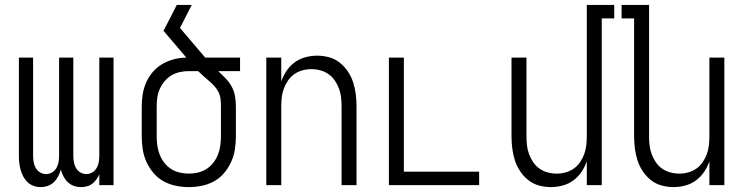

<svg xmlns="http://www.w3.org/2000/svg" viewBox="-20 -755 3040 783"><path d="M146 8Q131 8 117 3Q103 -2 92.5 -12Q82 -22 75 -35Q68 -48 64 -62.5Q60 -77 58.5 -91.5Q57 -106 57 -121V-520H115V-121Q115 -108 117 -95Q119 -82 125.5 -70.5Q132 -59 143.5 -52Q155 -45 168 -45Q181 -45 192.5 -52Q204 -59 210.5 -70.5Q217 -82 219 -95Q221 -108 221 -121V-520H279V-121Q279 -108 281 -95Q283 -82 289.5 -70.5Q296 -59 307.5 -52Q319 -45 332 -45Q345 -45 356.5 -52Q368 -59 374.5 -70.5Q381 -82 383 -95Q385 -108 385 -121V-520H443V0H385V-44Q380 -33 373 -23Q366 -13 356 -5.5Q346 2 334 5Q322 8 310 8Q295 8 281 3Q267 -2 256.5 -12Q246 -22 239 -35.5Q232 -49 228 -63Q224 -49 217 -35.5Q210 -22 199.5 -12Q189 -2 175 3Q161 8 146 8Z M750 8Q723 8 696.5 2.5Q670 -3 646.5 -16Q623 -29 605.5 -50Q588 -71 577 -95.5Q566 -120 562 -146.5Q558 -173 558 -200V-320Q558 -346 562 -371Q566 -396 576.5 -419.5Q587 -443 604 -462.5Q621 -482 643 -494.5Q665 -507 690 -513.5Q715 -520 740 -520L648 -628H646Q660 -654 673.5 -681Q687 -708 701 -735H762L714 -641L817 -520H959V-465H870Q886 -450 900.5 -435Q915 -420 925 -401.5Q935 -383 938.5 -362Q942 -341 942 -320V-200Q942 -173 938 -146.5Q934 -120 923 -95.5Q912 -71 894.5 -50Q877 -29 853.5 -16Q830 -3 803.5 2.5Q777 8 750 8ZM750 -47Q769 -47 788 -51.5Q807 -56 823 -66.5Q839 -77 850.5 -92Q862 -107 869 -125Q876 -143 878.5 -162Q881 -181 881 -200V-320Q881 -335 879.5 -350Q878 -365 871.5 -378.5Q865 -392 854.5 -403.5Q844 -415 833 -424.5Q822 -434 810.5 -444Q799 -454 788 -465H750Q731 -465 713 -461Q695 -457 679 -447.5Q663 -438 651 -423.5Q639 -409 631.5 -392Q624 -375 621.5 -357Q619 -339 619 -320V-200Q619 -181 621.5 -162Q624 -143 631 -125Q638 -107 649.5 -92Q661 -77 677 -66.5Q693 -56 712 -51.5Q731 -47 750 -47Z M1066 0V-520H1127V-423Q1135 -446 1148.5 -466Q1162 -486 1181.5 -500.5Q1201 -515 1225 -521.5Q1249 -528 1273 -528Q1298 -528 1322 -521.5Q1346 -515 1365.5 -499.5Q1385 -484 1399 -463Q1413 -442 1420.5 -418Q1428 -394 1431 -369.5Q1434 -345 1434 -320V0H1373V-320Q1373 -339 1371 -357.5Q1369 -376 1362.5 -393.5Q1356 -411 1345.5 -426.5Q1335 -442 1320 -452.5Q1305 -463 1287 -468Q1269 -473 1250 -473Q1231 -473 1213 -468Q1195 -463 1180 -452.5Q1165 -442 1154.5 -426.5Q1144 -411 1137.5 -393.5Q1131 -376 1129 -357.5Q1127 -339 1127 -320V0Z M1566 0V-520H1627V-55H1934V0Z M2227 8Q2202 8 2178 1.5Q2154 -5 2134.5 -20.5Q2115 -36 2101 -57Q2087 -78 2079.5 -102Q2072 -126 2069 -150.5Q2066 -175 2066 -200V-520H2127V-200Q2127 -181 2129 -162.5Q2131 -144 2137.5 -126.5Q2144 -109 2154.5 -93.5Q2165 -78 2180 -67.5Q2195 -57 2213 -52Q2231 -47 2250 -47Q2269 -47 2287 -52Q2305 -57 2320 -67.5Q2335 -78 2345.5 -93.5Q2356 -109 2362.5 -126.5Q2369 -144 2371 -162.5Q2373 -181 2373 -200V-735H2485V-680H2434V0H2373V-97Q2365 -74 2351.5 -54Q2338 -34 2318.5 -19.5Q2299 -5 2275 1.5Q2251 8 2227 8Z M2727 8Q2702 8 2678 1.5Q2654 -5 2634.5 -20.5Q2615 -36 2601 -57Q2587 -78 2579.5 -102Q2572 -126 2569 -150.5Q2566 -175 2566 -200V-680H2515V-735H2627V-200Q2627 -181 2629 -162.5Q2631 -144 2637.5 -126.5Q2644 -109 2654.5 -93.5Q2665 -78 2680 -67.5Q2695 -57 2713 -52Q2731 -47 2750 -47Q2769 -47 2787 -52Q2805 -57 2820 -67.5Q2835 -78 2845.5 -93.5Q2856 -109 2862.5 -126.5Q2869 -144 2871 -162.5Q2873 -181 2873 -200V-520H2934V0H2873V-97Q2865 -74 2851.5 -54Q2838 -34 2818.5 -19.5Q2799 -5 2775 1.5Q2751 8 2727 8Z"/></svg>

Font: Iosevka Fixed Light
Style: Regular
Weight: 300
Monospace: yes
Designer: Belleve Invis
Foundry: Belleve Invis
Version: Version 32.3.0